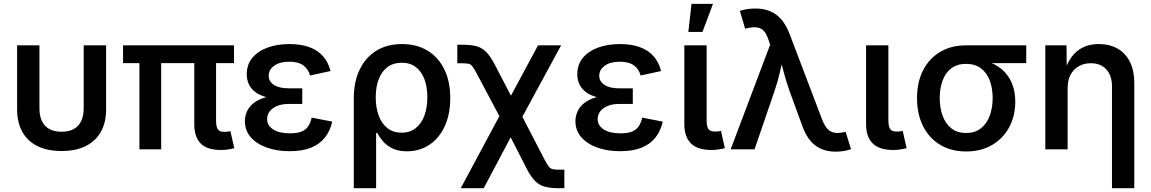

<svg xmlns="http://www.w3.org/2000/svg" viewBox="-20 -784 6045 1008"><path d="M303.2 8.8Q229.5 8.8 177.2 -16.8Q125 -42.5 97.4 -91.6Q69.8 -140.6 69.8 -209.5V-545.9H187V-216.3Q187 -175.8 200.2 -148.2Q213.4 -120.6 239.5 -106.4Q265.6 -92.3 303.2 -92.3Q341.3 -92.3 367.2 -106.4Q393.1 -120.6 406.2 -148.2Q419.4 -175.8 419.4 -216.3V-545.9H537.1V-209.5Q537.1 -140.6 509.3 -91.6Q481.4 -42.5 429.2 -16.8Q377 8.8 303.2 8.8Z M1139.2 3.4Q1066.9 3.4 1033.4 -31Q1000 -65.4 1000 -131.3V-516.1H1114.3V-151.4Q1114.3 -119.1 1123.5 -105.5Q1132.8 -91.8 1157.2 -91.8Q1170.4 -91.8 1177.2 -92.8Q1184.1 -93.8 1189.5 -95.7L1210 -6.3Q1199.2 -2.9 1180.7 0.2Q1162.1 3.4 1139.2 3.4ZM711.9 0V-516.1H826.2V0ZM626 -452.6V-545.9H1208.5V-452.6Z M1500.5 9.8Q1433.6 9.8 1380.4 -9.3Q1327.1 -28.3 1296.4 -63.7Q1265.6 -99.1 1265.6 -147.9Q1265.6 -173.3 1276.1 -197.8Q1286.6 -222.2 1310.5 -241.9Q1334.5 -261.7 1375 -273.4Q1415.5 -285.2 1475.1 -285.2H1566.9V-238.3H1496.1Q1460.4 -238.3 1435.1 -227.8Q1409.7 -217.3 1396 -199.5Q1382.3 -181.6 1382.3 -158.7Q1382.3 -125 1414.1 -104.5Q1445.8 -84 1502.9 -84Q1539.6 -84 1562.3 -93Q1585 -102.1 1597.7 -120.6Q1610.4 -139.2 1616.2 -166.5L1724.1 -145.5Q1713.4 -96.7 1685.8 -61.8Q1658.2 -26.9 1612.3 -8.5Q1566.4 9.8 1500.5 9.8ZM1475.1 -263.2Q1418 -263.2 1379.4 -273.7Q1340.8 -284.2 1317.9 -302.7Q1294.9 -321.3 1285.2 -344.7Q1275.4 -368.2 1275.4 -393.6Q1275.4 -444.3 1304.2 -479.7Q1333 -515.1 1383.8 -533.9Q1434.6 -552.7 1499.5 -552.7Q1560.5 -552.7 1604.5 -536.4Q1648.4 -520 1676 -488.8Q1703.6 -457.5 1715.3 -411.1L1607.9 -387.7Q1598.6 -421.4 1572.5 -440.7Q1546.4 -460 1499 -460Q1448.7 -460 1419.7 -439Q1390.6 -418 1390.6 -386.2Q1390.6 -356.9 1417.7 -338.6Q1444.8 -320.3 1496.1 -320.3H1566.9V-263.2Z M1837.4 204.1V-268.6Q1837.4 -354.5 1868.2 -418.5Q1898.9 -482.4 1955.6 -517.6Q2012.2 -552.7 2090.3 -552.7Q2167 -552.7 2223.6 -518.8Q2280.3 -484.9 2312 -421.4Q2343.8 -357.9 2343.8 -269.5Q2343.8 -183.6 2314.5 -120.6Q2285.2 -57.6 2233.9 -23.7Q2182.6 10.3 2117.2 10.3Q2068.8 10.3 2037.6 -6.1Q2006.3 -22.5 1988.3 -44.9Q1970.2 -67.4 1960.4 -85.9H1954.6V204.1ZM2087.9 -87.4Q2132.8 -87.4 2162.8 -111.6Q2192.9 -135.7 2208.3 -177.7Q2223.6 -219.7 2223.6 -272.9Q2223.6 -325.2 2209 -366.2Q2194.3 -407.2 2164.3 -430.9Q2134.3 -454.6 2088.9 -454.6Q2045.4 -454.6 2014.9 -432.1Q1984.4 -409.7 1968.5 -368.9Q1952.6 -328.1 1952.6 -272.9Q1952.6 -218.8 1968.3 -176.8Q1983.9 -134.8 2014.2 -111.1Q2044.4 -87.4 2087.9 -87.4Z M2398.9 204.1 2638.2 -242.2H2685.5L2840.8 57.6Q2853 80.6 2861.6 91.1Q2870.1 101.6 2882.3 104.2Q2894.5 106.9 2916 106.9H2942.9V204.1H2916Q2870.6 204.1 2840.6 196Q2810.5 188 2789.1 166.3Q2767.6 144.5 2746.1 103.5L2661.1 -63L2519.5 204.1ZM2630.4 -120.1 2482.9 -397.9Q2468.8 -423.8 2460.4 -435.1Q2452.1 -446.3 2440.9 -449Q2429.7 -451.7 2407.2 -451.7H2380.9V-549.3H2407.2Q2453.6 -549.3 2483.2 -540.8Q2512.7 -532.2 2534.4 -509.3Q2556.2 -486.3 2578.1 -443.8L2662.6 -281.7L2804.7 -545.9H2925.8L2694.8 -120.1Z M3235.8 9.8Q3168.9 9.8 3115.7 -9.3Q3062.5 -28.3 3031.7 -63.7Q3001 -99.1 3001 -147.9Q3001 -173.3 3011.5 -197.8Q3022 -222.2 3045.9 -241.9Q3069.8 -261.7 3110.4 -273.4Q3150.9 -285.2 3210.4 -285.2H3302.2V-238.3H3231.4Q3195.8 -238.3 3170.4 -227.8Q3145 -217.3 3131.3 -199.5Q3117.7 -181.6 3117.7 -158.7Q3117.7 -125 3149.4 -104.5Q3181.2 -84 3238.3 -84Q3274.9 -84 3297.6 -93Q3320.3 -102.1 3333 -120.6Q3345.7 -139.2 3351.6 -166.5L3459.5 -145.5Q3448.7 -96.7 3421.1 -61.8Q3393.6 -26.9 3347.7 -8.5Q3301.8 9.8 3235.8 9.8ZM3210.4 -263.2Q3153.3 -263.2 3114.7 -273.7Q3076.2 -284.2 3053.2 -302.7Q3030.3 -321.3 3020.5 -344.7Q3010.7 -368.2 3010.7 -393.6Q3010.7 -444.3 3039.6 -479.7Q3068.4 -515.1 3119.1 -533.9Q3169.9 -552.7 3234.9 -552.7Q3295.9 -552.7 3339.8 -536.4Q3383.8 -520 3411.4 -488.8Q3439 -457.5 3450.7 -411.1L3343.3 -387.7Q3334 -421.4 3307.9 -440.7Q3281.7 -460 3234.4 -460Q3184.1 -460 3155 -439Q3126 -418 3126 -386.2Q3126 -356.9 3153.1 -338.6Q3180.2 -320.3 3231.4 -320.3H3302.2V-263.2Z M3715.3 3.4Q3642.6 3.4 3607.7 -31Q3572.8 -65.4 3572.8 -131.3V-545.9H3689.9V-152.3Q3689.9 -120.6 3699 -106.9Q3708 -93.3 3732.9 -93.3Q3745.6 -93.3 3752.4 -94.2Q3759.3 -95.2 3765.1 -97.2L3785.6 -6.3Q3773.9 -2.9 3755.1 0.2Q3736.3 3.4 3715.3 3.4ZM3593.8 -616.2 3610.4 -763.7H3723.1L3668 -616.2Z M3815.9 0 4023.4 -549.8 4015.1 -573.2Q4004.4 -606.9 3989.5 -622.3Q3974.6 -637.7 3953.9 -640.1Q3933.1 -642.6 3903.8 -636.2L3892.1 -633.3L3864.3 -726.6Q3876.5 -731.9 3899.2 -735.6Q3921.9 -739.3 3945.8 -739.3Q3988.8 -739.3 4022.7 -725.3Q4056.6 -711.4 4082.3 -681.6Q4107.9 -651.9 4126 -604L4296.4 -155.8Q4309.6 -122.6 4325.2 -106.4Q4340.8 -90.3 4361.1 -87.2Q4381.3 -84 4406.2 -89.4L4419.4 -92.3L4447.8 -1Q4435.5 3.9 4413.6 8.1Q4391.6 12.2 4366.2 12.2Q4325.7 12.2 4292.5 -1.7Q4259.3 -15.6 4234.1 -45.4Q4209 -75.2 4191.9 -123.5L4126 -303.7Q4106.9 -356.9 4094 -407.5Q4081.1 -458 4066.9 -511.7H4100.1Q4086.4 -459 4075 -407.5Q4063.5 -356 4045.4 -303.7L3941.4 0Z M4669.4 3.4Q4596.7 3.4 4561.8 -31Q4526.9 -65.4 4526.9 -131.3V-545.9H4644V-152.3Q4644 -120.6 4653.1 -106.9Q4662.1 -93.3 4687 -93.3Q4699.7 -93.3 4706.5 -94.2Q4713.4 -95.2 4719.2 -97.2L4739.7 -6.3Q4728 -2.9 4709.2 0.2Q4690.4 3.4 4669.4 3.4Z M5052.2 11.2Q4973.6 11.2 4915.5 -23.9Q4857.4 -59.1 4825.9 -122.1Q4794.4 -185.1 4794.4 -269Q4794.4 -353 4826.2 -415Q4857.9 -477.1 4915.8 -511.5Q4973.6 -545.9 5052.2 -545.9H5367.7V-452.6H5128.9L5052.2 -448.7Q5004.9 -448.7 4974.4 -425.3Q4943.8 -401.9 4928.7 -361.1Q4913.6 -320.3 4913.6 -269Q4913.6 -218.3 4928.7 -176.5Q4943.8 -134.8 4974.4 -110.4Q5004.9 -85.9 5052.2 -85.9Q5099.1 -85.9 5130.1 -110.6Q5161.1 -135.3 5176.3 -176.8Q5191.4 -218.3 5191.4 -269Q5191.4 -320.3 5176.3 -361.1Q5161.1 -401.9 5130.1 -425.3Q5099.1 -448.7 5052.2 -448.7V-477.5Q5109.9 -477.5 5157.2 -463.4Q5204.6 -449.2 5238.8 -420.7Q5272.9 -392.1 5291.5 -349.4Q5310.1 -306.6 5310.1 -250Q5310.1 -175.3 5278.3 -116.2Q5246.6 -57.1 5188.5 -22.9Q5130.4 11.2 5052.2 11.2Z M5585 -321.8V0H5467.8V-545.9H5579.1L5580.6 -411.6H5569.8Q5593.3 -483.4 5638.2 -518.1Q5683.1 -552.7 5748.5 -552.7Q5804.7 -552.7 5846.7 -529.1Q5888.7 -505.4 5911.9 -459.5Q5935.1 -413.6 5935.1 -347.2V204.1H5817.9V-330.6Q5817.9 -387.2 5788.1 -419.7Q5758.3 -452.1 5706.5 -452.1Q5671.9 -452.1 5644.3 -436.8Q5616.7 -421.4 5600.8 -392.3Q5585 -363.3 5585 -321.8Z"/></svg>

Font: Inter Cardless
Style: Medium
Weight: 500
Designer: Rasmus Andersson
Foundry: rsms
Version: Version 4.001;git-9221beed3